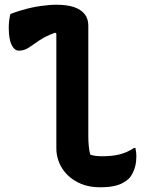

<svg xmlns="http://www.w3.org/2000/svg" viewBox="-20 -780 640 811"><path d="M24 -721Q48 -730 70 -736.5Q92 -743 112 -747.5Q132 -752 150.5 -754.5Q169 -757 186 -758.5Q203 -760 218 -760Q263 -760 292.5 -750Q322 -740 337.5 -720.5Q353 -701 353 -672Q353 -626 353 -579Q353 -532 353 -485.5Q353 -439 353 -392.5Q353 -346 353 -299Q353 -252 353 -206Q353 -182 355 -162.5Q357 -143 361 -127Q372 -123 384.5 -121.5Q397 -120 412 -120Q455 -120 486 -128Q517 -136 546 -155H552Q554 -146 555 -137Q556 -128 556 -120Q556 -98 551.5 -79.5Q547 -61 539.5 -47Q532 -33 524 -25Q514 -16 499 -7.5Q484 1 461 6Q438 11 402 11Q358 11 323.5 -3Q289 -17 265 -41Q241 -65 229.5 -94Q218 -123 218 -153Q218 -201 218 -249.5Q218 -298 218 -346.5Q218 -395 218 -443.5Q218 -492 218 -541Q218 -590 218 -638L213 -642Q174 -628 148 -610.5Q122 -593 102.5 -579.5Q83 -566 60 -566Q41 -566 29 -590.5Q17 -615 17 -664Q17 -679 19 -695Q21 -711 24 -721Z"/></svg>

Font: Recursive Monospace Casual
Style: Bold
Weight: 700
Version: Version 1.047